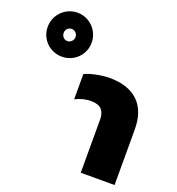

<svg xmlns="http://www.w3.org/2000/svg" viewBox="-421 -949 984 1067"><g transform="rotate(20 71.0 -415.0)"><path d="M-274 -699Q-274 -735 -256.5 -765Q-239 -795 -209 -812.5Q-179 -830 -144 -830Q-109 -830 -79 -812.5Q-49 -795 -31.5 -765Q-14 -735 -14 -699Q-14 -664 -31.5 -634Q-49 -604 -79 -587Q-109 -570 -144 -570Q-179 -570 -209 -587Q-239 -604 -256.5 -634Q-274 -664 -274 -699ZM-109 -698Q-109 -713 -119 -723.5Q-129 -734 -144 -734Q-159 -734 -169 -723.5Q-179 -713 -179 -698Q-179 -683 -169 -672.5Q-159 -662 -144 -662Q-130 -662 -119.5 -673Q-109 -684 -109 -698ZM176 -315Q176 -353 157 -373.5Q138 -394 94 -394Q48 -394 2 -371V-520Q25 -532 68 -541Q111 -550 148 -550Q258 -550 317 -493.5Q376 -437 376 -328V0H176Z"/></g></svg>

Font: Prompt ExtraBold
Style: Regular
Weight: 800
Designer: Katatrad Team
Foundry: CadsonDemak
Version: Version 1.000